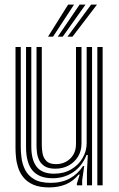

<svg xmlns="http://www.w3.org/2000/svg" viewBox="-20 -804 517 833"><path d="M192.9 9.1Q151.4 9.1 124.4 -2.8Q97.4 -14.8 81.8 -34.3Q66.1 -53.7 58.8 -76.5Q51.4 -99.3 49.4 -121.5Q47.3 -143.7 47.3 -160.6V-600H70.1V-164.7Q70.1 -144.5 73.4 -118.3Q76.7 -92.1 88.9 -67.5Q101.1 -42.8 127.4 -26.8Q153.8 -10.7 200 -10.7Q247.9 -10.7 282.9 -29.9Q317.9 -49.2 340.1 -83.4H345.4L336.5 -21.5V0H313.6L313.4 -6.8L325.7 -46.6H321.3Q297.4 -17.5 265.5 -4.2Q233.5 9.1 192.9 9.1ZM402.3 0V-600H425.3V0ZM220.1 -72.1Q190.7 -72.1 174.1 -82.6Q157.6 -93.1 149.9 -109.1Q142.3 -125.2 140.4 -142.4Q138.4 -159.5 138.4 -172.8V-600H161.3V-174Q161.3 -156.6 164.8 -137.5Q168.4 -118.5 181.6 -105.2Q194.8 -91.9 223.4 -91.9Q246.8 -91.9 266.4 -102.4Q286 -112.9 297.8 -132.4Q309.7 -151.9 309.7 -178.8V-600H333.6V-180.9Q333.6 -149.5 318.7 -124.9Q303.7 -100.2 278.1 -86.1Q252.5 -72.1 220.1 -72.1ZM206.6 -30.7Q149.2 -31.1 121.1 -64.3Q93 -97.5 93 -166V-600H115.8V-168.8Q115.8 -109.5 139.4 -80Q162.9 -50.4 214.6 -50.4Q257.1 -50.4 288.9 -69.2Q320.7 -88.1 338.3 -118.3Q356 -148.6 356 -182.7V-600H379.4V0H357.2V-58L360.9 -131.6H355.5Q335.3 -81.6 295.9 -55.9Q256.4 -30.3 206.6 -30.7ZM188.4 -645 275.5 -783.9H301.1L210.2 -645ZM272.8 -645 375.2 -783.9H400.7L294.6 -645ZM230.7 -645 325.3 -783.9H350.9L252.2 -645Z"/></svg>

Font: Big Shoulders Inline Text Thin
Style: Regular
Weight: 100
Designer: Patric King
Foundry: XO Type Co
Version: Version 2.002